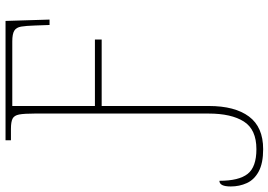

<svg xmlns="http://www.w3.org/2000/svg" viewBox="-174 -592 994 711"><g transform="rotate(-90 323.5 -237.0)"><path d="M126 240Q74 240 43.5 223.5Q13 207 0.5 179.5Q-12 152 -12 120Q-12 78 9 78Q9 150 34.5 182.5Q60 215 126 215Q199 215 228.5 168.5Q258 122 258 38V-606Q258 -645 254.5 -663.5Q251 -682 239 -688Q227 -694 201 -694H159V-714H601L606 -551H586L584 -606Q583 -638 580 -656Q577 -674 565 -681.5Q553 -689 525 -689H286V-383H532V-358H286V39Q286 135 247 187.5Q208 240 126 240Z"/></g></svg>

Font: Noto Serif Thin
Style: Regular
Weight: 100
Designer: Monotype Design Team
Foundry: Monotype Imaging Inc.
Version: Version 2.015